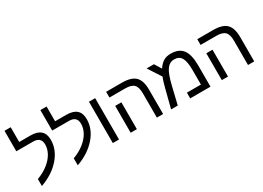

<svg xmlns="http://www.w3.org/2000/svg" viewBox="-17 -1600 3299 2410"><g transform="rotate(-30 1632.0 -395.5)"><path d="M94.2 -79.1Q187.5 -113.8 254.4 -166.7Q321.3 -219.7 356.2 -282.2Q391.1 -344.7 391.1 -409.2Q391.1 -516.1 276.9 -516.1H34.2V-813H124V-599.1H286.1Q481.9 -599.1 481.9 -424.8Q481.9 -282.2 377 -161.9Q272 -41.5 94.2 22Z M614.3 -79.1Q707.5 -113.8 774.4 -166.7Q841.3 -219.7 876.2 -282.2Q911.1 -344.7 911.1 -409.2Q911.1 -516.1 796.9 -516.1H554.2V-813H644V-599.1H806.2Q1002 -599.1 1002 -424.8Q1002 -282.2 897 -161.9Q792 -41.5 614.3 22Z M1134.8 -599.1H1224.6V0H1134.8Z M1483.4 0H1393.6V-389.2H1483.4ZM1863.8 0H1773.4V-352.1Q1773.4 -441.9 1737.1 -479Q1700.7 -516.1 1611.3 -516.1H1383.8V-599.1H1612.8Q1747.6 -599.1 1805.7 -541.5Q1863.8 -483.9 1863.8 -351.1Z M2323.2 -608.9Q2441.4 -608.9 2495.8 -536.9Q2550.3 -464.8 2550.3 -308.1V0H2256.3V-83H2459.5V-296.9Q2459.5 -416.5 2428.7 -470.7Q2397.9 -524.9 2324.2 -524.9Q2258.3 -524.9 2215.8 -465.1Q2173.3 -405.3 2137.2 -254.9L2076.2 0H1979.5L2046.4 -262.2Q2069.3 -353.5 2092.3 -411.1L1970.2 -599.1H2076.2L2137.2 -500Q2175.3 -557.6 2218.8 -583.3Q2262.2 -608.9 2323.2 -608.9Z M2804.2 0H2714.4V-389.2H2804.2ZM3184.6 0H3094.2V-352.1Q3094.2 -441.9 3057.9 -479Q3021.5 -516.1 2932.1 -516.1H2704.6V-599.1H2933.6Q3068.4 -599.1 3126.5 -541.5Q3184.6 -483.9 3184.6 -351.1Z"/></g></svg>

Font: Arial
Style: Regular
Weight: 400
Designer: Steve Matteson
Foundry: Ascender Corporation
Version: Version 2.00.3